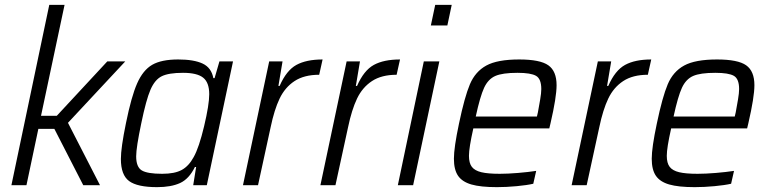

<svg xmlns="http://www.w3.org/2000/svg" viewBox="-20 -763 3163 791"><path d="M27 0 183 -743H246L149 -286H214L422 -510H496L260 -257L392 0H323L204 -232H138L89 0Z M478 -108Q478 -154 499 -256Q521 -365 545 -419.5Q569 -474 607 -496Q645 -518 714 -518Q779 -518 815 -501Q851 -484 859 -441H864L884 -510H940L832 0H776L788 -75H783Q759 -26 722 -9Q685 8 627 8Q546 8 512 -17Q478 -42 478 -108ZM778 -116Q800 -155 821 -243.5Q842 -332 842 -375Q842 -423 817 -443Q792 -463 734 -463Q675 -463 646.5 -449Q618 -435 600 -393.5Q582 -352 562 -255Q541 -155 541 -119Q541 -75 564 -61Q587 -47 648 -47Q700 -47 729 -63Q758 -79 778 -116Z M1089 -510H1144L1127 -409H1132Q1160 -473 1201 -495.5Q1242 -518 1309 -518L1295 -455Q1233 -455 1193.5 -429Q1154 -403 1132 -357Q1110 -311 1095 -239L1043 0H981Z M1408 -510H1463L1446 -409H1451Q1479 -473 1520 -495.5Q1561 -518 1628 -518L1614 -455Q1552 -455 1512.5 -429Q1473 -403 1451 -357Q1429 -311 1414 -239L1362 0H1300Z M1755 -658 1773 -743H1841L1823 -658ZM1619 0 1726 -510H1790L1682 0Z M1850 -109Q1850 -155 1871 -254Q1894 -364 1916 -416Q1938 -468 1983.5 -493Q2029 -518 2119 -518Q2205 -518 2239 -494Q2273 -470 2273 -412Q2273 -363 2248 -255L2243 -234H1930Q1912 -154 1912 -121Q1912 -91 1924 -75.5Q1936 -60 1963 -53.5Q1990 -47 2039 -47Q2072 -47 2114 -50.5Q2156 -54 2189 -59L2177 -6Q2151 0 2108.5 4Q2066 8 2027 8Q1960 8 1922 -3Q1884 -14 1867 -39Q1850 -64 1850 -109ZM2192 -283 2196 -300Q2201 -327 2205.5 -353.5Q2210 -380 2210 -396Q2210 -438 2188.5 -450.5Q2167 -463 2112 -463Q2050 -463 2020.5 -450Q1991 -437 1974.5 -401.5Q1958 -366 1940 -283Z M2443 -510H2498L2481 -409H2486Q2514 -473 2555 -495.5Q2596 -518 2663 -518L2649 -455Q2587 -455 2547.5 -429Q2508 -403 2486 -357Q2464 -311 2449 -239L2397 0H2335Z M2665 -109Q2665 -155 2686 -254Q2709 -364 2731 -416Q2753 -468 2798.5 -493Q2844 -518 2934 -518Q3020 -518 3054 -494Q3088 -470 3088 -412Q3088 -363 3063 -255L3058 -234H2745Q2727 -154 2727 -121Q2727 -91 2739 -75.5Q2751 -60 2778 -53.5Q2805 -47 2854 -47Q2887 -47 2929 -50.5Q2971 -54 3004 -59L2992 -6Q2966 0 2923.5 4Q2881 8 2842 8Q2775 8 2737 -3Q2699 -14 2682 -39Q2665 -64 2665 -109ZM3007 -283 3011 -300Q3016 -327 3020.5 -353.5Q3025 -380 3025 -396Q3025 -438 3003.5 -450.5Q2982 -463 2927 -463Q2865 -463 2835.5 -450Q2806 -437 2789.5 -401.5Q2773 -366 2755 -283Z"/></svg>

Font: Saira Semi Condensed Light
Style: Italic
Weight: 300
Width: 4
Italic angle: -12°
Designer: Hector Gatti with collaboration of the Omnibus-Type team
Foundry: Omnibus-Type
Version: Version 1.001; ttfautohint (v1.8)